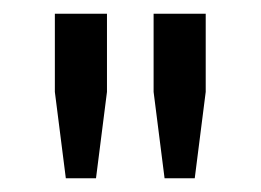

<svg xmlns="http://www.w3.org/2000/svg" viewBox="-20 -720 380 280"><path d="M60 -586V-700H136V-586L120 -460H76ZM204 -586V-700H280V-586L264 -460H220Z"/></svg>

Font: Chakra Petch
Style: Regular
Weight: 400
Designer: Katatrad Aksorn Co.,Ltd.
Foundry: Cadson Demak Co.,Ltd.
Version: Version 1.000; ttfautohint (v1.6)